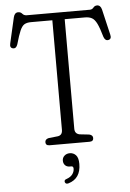

<svg xmlns="http://www.w3.org/2000/svg" viewBox="-61 -765 694 1022"><g transform="rotate(-5 286.0 -254.0)"><path d="M120.5 -700H457Q469 -700 476.8 -709.8Q484.5 -719.5 496.5 -719.5Q515.5 -719.5 521.5 -695L553.5 -558.5Q559.5 -534.5 541 -531Q524 -527.5 516 -550Q502.5 -597.5 490.8 -621.5Q479 -645.5 464.2 -653.5Q449.5 -661.5 427 -661.5H319V-76Q319 -49 345 -44L395.5 -38.5Q415 -34 415 -18Q415 0 393.5 0H181Q159.5 0 159.5 -18Q159.5 -34 179 -38.5L229.5 -44Q253 -48.5 253 -76V-661.5H139Q117 -661.5 103.8 -653.8Q90.5 -646 80 -622Q69.5 -598 56 -550Q48.5 -527.5 31.5 -531Q13 -534.5 19 -558.5L50.5 -696Q56.5 -720 75.5 -720Q88.5 -720 96.8 -710Q105 -700 120.5 -700ZM278 122Q261.5 122 252.5 112.2Q243.5 102.5 243.5 88Q243.5 72 255 61.8Q266.5 51.5 283.5 51.5Q303 51.5 316.2 65.5Q329.5 79.5 329.5 112.5Q329.5 190.5 263.5 210.5Q248.5 215 244 203Q240.5 190.5 255 186.5Q276.5 179 286.8 165Q297 151 297 135Q297 122 285.5 122Z"/></g></svg>

Font: Fraunces 144pt SuperSoft Light
Style: Regular
Weight: 300
Version: Version 1.000;[0bf87f6ff]